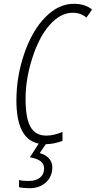

<svg xmlns="http://www.w3.org/2000/svg" viewBox="-20 -745 502 1005"><path d="M65.9 -219.2Q65.9 -345.2 107.4 -465.6Q148.9 -585.9 217.8 -655.5Q286.6 -725.1 366.2 -725.1Q425.8 -725.1 461.9 -694.8L432.1 -652.8Q403.3 -678.2 360.8 -678.2Q296.9 -678.2 241 -615.7Q185.1 -553.2 149.4 -442.1Q113.8 -331.1 113.8 -229.2Q113.8 -127.4 139.4 -81.3Q165 -35.2 223.1 -35.2Q260.3 -35.2 307.1 -54.2V-7.8Q263.2 9.3 219.7 9.8L188 56.2Q219.2 64.9 236.6 84.5Q253.9 104 253.9 129.9Q253.9 178.7 220.7 209.5Q187.5 240.2 132.8 240.2Q119.1 240.2 102.3 238.5Q85.4 236.8 79.6 234.9V196.8Q92.8 202.1 130.4 202.1Q168 202.1 189.5 184.6Q210.9 167 210.9 136.2Q210.9 113.8 193.4 99.6Q175.8 85.4 136.7 78.1L182.6 6.8Q65.9 -16.6 65.9 -219.2Z"/></svg>

Font: Open Sans Hebrew Condensed Light
Style: Italic
Weight: 300
Width: 3
Italic angle: -12°
Foundry: Ascender Corporation, Yanek Iontef
Version: Version 2.001;PS 002.001;hotconv 1.0.70;makeotf.lib2.5.58329